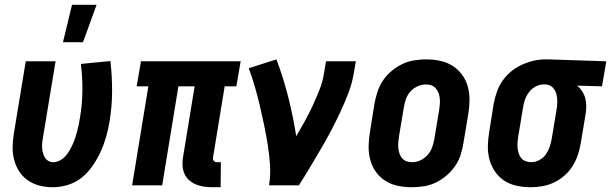

<svg xmlns="http://www.w3.org/2000/svg" viewBox="-20 -777 2562 805"><path d="M244 -600 282 -757H385L328 -600ZM201 8Q172 8 145 1Q118 -6 96 -21.5Q74 -37 59.5 -60Q45 -83 38.5 -110Q32 -137 33 -165.5Q34 -194 39 -223L88 -520H213L161 -206Q159 -195 157.5 -183.5Q156 -172 156.5 -160.5Q157 -149 159.5 -138Q162 -127 167.5 -117.5Q173 -108 182.5 -102.5Q192 -97 203 -97Q217 -97 230.5 -104Q244 -111 254 -122Q264 -133 271.5 -146Q279 -159 285 -172.5Q291 -186 295.5 -199.5Q300 -213 303.5 -226.5Q307 -240 310 -254Q313 -268 315 -282Q325 -339 325.5 -396.5Q326 -454 319 -509L443 -521Q450 -459 450 -395Q450 -331 439 -266Q434 -235 425 -203.5Q416 -172 402.5 -142Q389 -112 369.5 -83.5Q350 -55 324 -33.5Q298 -12 265.5 -2Q233 8 201 8Z M871 8Q853 8 835.5 5.5Q818 3 802 -3.5Q786 -10 773.5 -21Q761 -32 754 -47Q747 -62 745.5 -80Q744 -98 747 -116L796 -415H728L660 0H534L602 -415H553L571 -520H989L971 -415H922L873 -116Q872 -108 876.5 -102.5Q881 -97 889 -97H906L905 8Z M1108 0Q1115 -44 1112 -86.5Q1109 -129 1102.5 -170Q1096 -211 1087.5 -252Q1079 -293 1069.5 -333.5Q1060 -374 1048.5 -413.5Q1037 -453 1023 -491L1139 -528Q1168 -451 1188.5 -370Q1209 -289 1222 -206Q1240 -237 1258 -269Q1276 -301 1291 -334Q1306 -367 1319.5 -400.5Q1333 -434 1338 -468L1347 -520H1472L1463 -468Q1456 -427 1440.5 -386.5Q1425 -346 1406.5 -306.5Q1388 -267 1367.5 -228Q1347 -189 1324.5 -151Q1302 -113 1279.5 -75Q1257 -37 1233 0Z M1706 8Q1676 8 1647.5 2Q1619 -4 1595.5 -19Q1572 -34 1556 -56.5Q1540 -79 1532.5 -106.5Q1525 -134 1525.5 -164Q1526 -194 1531 -223L1550 -343Q1555 -368 1563 -393Q1571 -418 1586 -440Q1601 -462 1622 -479.5Q1643 -497 1667 -508.5Q1691 -520 1716.5 -524Q1742 -528 1767 -528Q1797 -528 1825.5 -522Q1854 -516 1877.5 -501Q1901 -486 1917.5 -463.5Q1934 -441 1941.5 -413.5Q1949 -386 1948.5 -356Q1948 -326 1943 -297L1923 -177Q1919 -152 1911 -127Q1903 -102 1887.5 -80Q1872 -58 1851.5 -40.5Q1831 -23 1807 -11.5Q1783 0 1757 4Q1731 8 1706 8ZM1708 -97Q1726 -97 1743 -105Q1760 -113 1772.5 -127Q1785 -141 1791.5 -158.5Q1798 -176 1801 -194L1821 -314Q1823 -326 1824 -338.5Q1825 -351 1824 -363Q1823 -375 1819 -386Q1815 -397 1807.5 -406Q1800 -415 1789 -419Q1778 -423 1766 -423Q1748 -423 1730.5 -415Q1713 -407 1700.5 -393Q1688 -379 1682 -361.5Q1676 -344 1673 -326L1653 -206Q1651 -194 1650 -181.5Q1649 -169 1650 -157Q1651 -145 1654.5 -134Q1658 -123 1665.5 -114Q1673 -105 1684.5 -101Q1696 -97 1708 -97Z M2206 8Q2176 8 2147 2Q2118 -4 2095 -19Q2072 -34 2056 -57Q2040 -80 2032.5 -107Q2025 -134 2025.5 -164Q2026 -194 2031 -223L2050 -343Q2055 -368 2063.5 -392.5Q2072 -417 2087 -438.5Q2102 -460 2122.5 -477Q2143 -494 2167 -505Q2191 -516 2216 -522Q2241 -528 2265 -528H2281L2522 -520L2504 -415L2400 -418Q2412 -408 2421 -394Q2430 -380 2434 -364.5Q2438 -349 2438 -331.5Q2438 -314 2435 -297L2415 -177Q2411 -152 2403 -128Q2395 -104 2381.5 -82Q2368 -60 2348 -42Q2328 -24 2304 -12.5Q2280 -1 2255 3.5Q2230 8 2206 8ZM2207 -97Q2224 -97 2240.5 -105.5Q2257 -114 2267.5 -128.5Q2278 -143 2284 -160Q2290 -177 2293 -194L2313 -314Q2316 -331 2316.5 -348.5Q2317 -366 2313 -382Q2309 -398 2297.5 -410Q2286 -422 2268 -423H2259Q2242 -423 2225.5 -414Q2209 -405 2198 -390.5Q2187 -376 2181 -359.5Q2175 -343 2173 -326L2153 -206Q2151 -194 2150 -182Q2149 -170 2150 -158Q2151 -146 2154.5 -134.5Q2158 -123 2165 -114.5Q2172 -106 2183.5 -101.5Q2195 -97 2207 -97Z"/></svg>

Font: Iosevka SS18 Extrabold
Style: Italic
Weight: 800
Italic angle: -9°
Monospace: yes
Designer: Belleve Invis
Foundry: Belleve Invis
Version: Version 25.1.1; ttfautohint (v1.8.4)